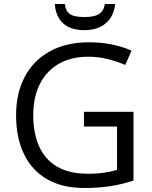

<svg xmlns="http://www.w3.org/2000/svg" viewBox="-20 -937 767 967"><path d="M402.8 -374H652.3V-27.8Q596.2 -8.8 536.9 0.5Q477.5 9.8 404.3 9.8Q293 9.8 216.6 -34.7Q140.1 -79.1 100.6 -161.4Q61 -243.7 61 -356.9Q61 -467.8 104.7 -550.3Q148.4 -632.8 231.2 -678.5Q314 -724.1 430.2 -724.1Q489.7 -724.1 543.2 -713.1Q596.7 -702.1 642.6 -682.1L610.8 -609.9Q571.3 -627 523.7 -639.2Q476.1 -651.4 425.3 -651.4Q337.9 -651.4 275.6 -615.2Q213.4 -579.1 180.4 -513.2Q147.5 -447.3 147.5 -356.9Q147.5 -267.6 176.3 -201.4Q205.1 -135.3 266.1 -98.6Q327.1 -62 423.3 -62Q471.7 -62 506.3 -67.6Q541 -73.2 569.3 -81.1V-299.8H402.8ZM559.6 -917Q556.2 -877.4 537.4 -847.9Q518.6 -818.4 485.4 -801.8Q452.1 -785.2 405.3 -785.2Q333.5 -785.2 296.6 -820.8Q259.8 -856.4 255.9 -917H306.6Q309.6 -889.6 321.8 -875.5Q334 -861.3 355.5 -856.2Q377 -851.1 407.2 -851.1Q434.1 -851.1 455.6 -856.7Q477.1 -862.3 490.7 -876.7Q504.4 -891.1 507.8 -917Z"/></svg>

Font: Wonky
Style: Regular
Weight: 400
Designer: Monotype Design Team
Foundry: Monotype Imaging Inc.
Version: Version 3.000